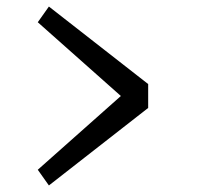

<svg xmlns="http://www.w3.org/2000/svg" viewBox="-20 -582 610 587"><path d="M433 -252 129.5 -15 95.5 -63 349.5 -288.5 95.5 -514 129.5 -562 433 -325Z"/></svg>

Font: League Mono Narrow Light
Style: Regular
Weight: 300
Width: 3
Designer: Tyler Finck
Foundry: The League of Moveable Type / Tyler Finck
Version: Version 2.210